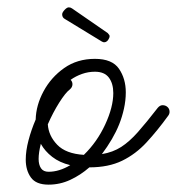

<svg xmlns="http://www.w3.org/2000/svg" viewBox="-20 -485 481 522"><path d="M112 17Q78 17 64 -2.5Q50 -22 50 -51Q50 -75 57.5 -103.5Q65 -132 77 -160Q78 -199 98.5 -237Q119 -275 154.5 -300Q190 -325 238 -325Q285 -325 303.5 -298Q322 -271 322 -234Q322 -212 317 -189.5Q312 -167 304 -147Q296 -127 284 -106.5Q272 -86 257 -66Q287 -71 309.5 -85.5Q332 -100 355 -126Q378 -152 409 -192Q415 -199 422 -199Q430 -199 435.5 -194Q441 -189 441 -181Q441 -175 437 -170Q408 -130 378.5 -98Q349 -66 312 -48Q275 -30 223 -30Q199 -9 171 4Q143 17 112 17ZM170 -242Q158 -233 141 -206Q124 -179 110 -147Q112 -116 135.5 -91.5Q159 -67 208 -64Q244 -99 266 -146.5Q288 -194 288 -232Q288 -258 276 -274Q264 -290 238 -290Q220 -290 203 -284Q186 -278 172 -268Q177 -263 177 -256Q177 -248 170 -242ZM85 -53Q85 -37 91.5 -27.5Q98 -18 112 -18Q141 -18 171 -36Q142 -43 122 -58.5Q102 -74 91 -94Q85 -70 85 -53ZM263 -370Q261 -370 257 -372L157 -433Q149 -437 149 -446Q149 -451 155.5 -458Q162 -465 167 -465Q172 -465 176 -462L273 -395Q275 -393 277 -390Q279 -387 277 -382Q272 -370 263 -370Z"/></svg>

Font: Meow Script
Style: Regular
Weight: 400
Designer: Robert E. Leuschke
Foundry: Robert E. Leuschke
Version: Version 1.010; ttfautohint (v1.8.3)